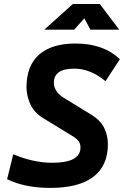

<svg xmlns="http://www.w3.org/2000/svg" viewBox="-20 -918 626 948"><path d="M229 9.8Q102.5 9.8 15.1 -33.2L45.4 -156.2Q145.5 -114.3 238.3 -114.3Q377.4 -114.3 377.4 -189.9Q377.4 -208.5 367.7 -221.4Q357.9 -234.4 335 -248L193.4 -334.5Q147.5 -362.8 129.2 -404.8Q110.8 -446.8 110.8 -486.8Q110.8 -593.3 172.9 -648.2Q234.9 -703.1 352.5 -703.1Q491.2 -703.1 571.8 -625.5L501 -517.1Q426.3 -579.1 346.7 -579.1Q246.1 -579.1 246.1 -509.8Q246.1 -465.3 295.4 -434.6L426.3 -354.5Q475.6 -324.7 494.1 -287.4Q512.7 -250 512.7 -206.1Q512.7 -99.6 440.7 -44.9Q368.7 9.8 229 9.8ZM198.7 -771.5 339.8 -898.4H472.7L568.8 -771.5H426.3L396.5 -827.6L346.2 -771.5Z"/></svg>

Font: Cascadia Code PL
Style: Bold Italic
Weight: 700
Italic angle: -10°
Monospace: yes
Designer: Aaron Bell
Foundry: Saja Typeworks
Version: Version 2404.023; ttfautohint (v1.8.4)